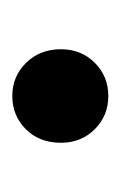

<svg xmlns="http://www.w3.org/2000/svg" viewBox="38 -234 196 312"><g transform="rotate(-90 136.0 -78.0)"><path d="M60 -77Q60 -112 82 -134Q104 -156 136 -156Q168 -156 190 -133.5Q212 -111 212 -77Q212 -44 190 -22Q168 0 136 0Q104 0 82 -22Q60 -44 60 -77Z"/></g></svg>

Font: Marmelad
Style: Regular
Weight: 400
Designer: Manvel Shmavonyan
Foundry: Cyreal
Version: Version 1.001;PS 001.001;hotconv 1.0.88;makeotf.lib2.5.64775